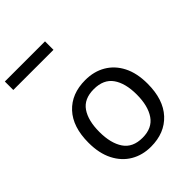

<svg xmlns="http://www.w3.org/2000/svg" viewBox="-287 -1003 1139 1139"><g transform="rotate(-45 283.0 -433.5)"><path d="M551 -269Q551 -136 483.5 -63Q416 10 301 10Q230 10 174.5 -22.5Q119 -55 87 -117.5Q55 -180 55 -269Q55 -402 122 -474Q189 -546 304 -546Q377 -546 432.5 -513.5Q488 -481 519.5 -419.5Q551 -358 551 -269ZM146 -269Q146 -174 183.5 -118.5Q221 -63 303 -63Q384 -63 422 -118.5Q460 -174 460 -269Q460 -364 422 -418Q384 -472 302 -472Q220 -472 183 -418Q146 -364 146 -269ZM-39 -806V-877H298V-806Z"/></g></svg>

Font: Noto Sans Tifinagh Azawagh
Style: Regular
Weight: 400
Designer: JamraPatel
Foundry: JamraPatel LLC
Version: Version 2.006; ttfautohint (v1.8.4.7-5d5b)